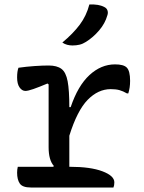

<svg xmlns="http://www.w3.org/2000/svg" viewBox="-20 -833 640 853"><path d="M59 -92H217L219 -96Q196 -122 196 -179V-458L191 -462Q153 -446 128.5 -437.5Q104 -429 93 -429Q78 -429 67 -444.5Q56 -460 56 -489Q56 -516 62 -532Q97 -537 133 -539.5Q169 -542 196 -542Q233 -542 253 -527Q273 -512 280.5 -472Q288 -432 288 -357H294Q326 -452 377.5 -499.5Q429 -547 491 -547Q529 -547 543 -533Q558 -518 558 -474Q558 -458 556 -444.5Q554 -431 550 -418H544Q527 -428 511 -432.5Q495 -437 472 -437Q416 -437 369.5 -389.5Q323 -342 288 -230V-92H291Q382 -92 435 -72Q488 -52 488 -23Q488 -9 484 0H117Q80 0 68 -17.5Q56 -35 56 -66Q56 -79 59 -92ZM377 -813Q419 -815 443 -802Q454 -797 457.5 -786.5Q461 -776 457 -765Q447 -729 420.5 -698Q394 -667 362 -647Q348 -638 333.5 -634.5Q319 -631 302 -631Q290 -631 278.5 -634Q267 -637 257 -644Q305 -684 334.5 -723.5Q364 -763 377 -813Z"/></svg>

Font: Recursive Mn Csl St
Style: Regular
Weight: 400
Monospace: yes
Version: Version 1.079;hotconv 1.0.112;makeotfexe 2.5.65598; ttfautoh